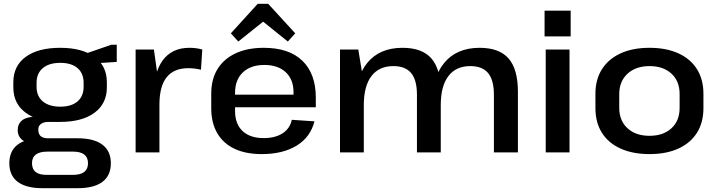

<svg xmlns="http://www.w3.org/2000/svg" viewBox="-20 -800 3771 1008"><path d="M296 -160Q180 -160 115 -208Q50 -256 50 -341V-368Q50 -454 115 -501.5Q180 -549 296 -549Q411 -549 476 -501.5Q541 -454 541 -368V-341Q541 -256 476 -208Q411 -160 296 -160ZM203 188Q118 188 73.5 155Q29 122 29 57Q29 -7 72.5 -40.5Q116 -74 203 -74H388Q473 -74 517.5 -40.5Q562 -7 562 57Q562 122 517.5 155Q473 188 388 188ZM363 118Q442 118 442 57Q442 -4 363 -4H229Q148 -4 148 57Q148 120 229 118ZM164 -46Q122 -46 97.5 -65Q73 -84 73 -117Q73 -150 96.5 -168.5Q120 -187 165 -187H296V-160H235Q209 -160 194.5 -149Q180 -138 181 -117Q182 -95 194.5 -84.5Q207 -74 234 -74H296V-46ZM296 -240Q355 -240 387 -267.5Q419 -295 419 -344V-365Q419 -415 387 -442.5Q355 -470 296 -470Q238 -470 205 -442.5Q172 -415 172 -365V-344Q172 -295 205 -267.5Q238 -240 296 -240ZM411 -512 564 -565H593V-475L411 -463Z M692 -540H788L817 -334V0H692ZM785 -284Q785 -415 833.5 -482Q882 -549 974 -549Q991 -549 1008 -547Q1025 -545 1042 -540L1035 -434Q1003 -442 968 -442Q893 -442 855 -394.5Q817 -347 817 -251Z M1354 9Q1270 9 1211 -19Q1152 -47 1120.5 -101Q1089 -155 1089 -232V-308Q1089 -384 1122 -437.5Q1155 -491 1217 -520Q1279 -549 1365 -549Q1497 -549 1567.5 -481Q1638 -413 1638 -287V-237H1191V-303H1539L1521 -278V-315Q1521 -383 1480 -421Q1439 -459 1368 -459Q1296 -459 1255 -420Q1214 -381 1214 -312V-218Q1214 -149 1253.5 -112Q1293 -75 1364 -75Q1425 -75 1463.5 -100Q1502 -125 1512 -171L1631 -163Q1610 -80 1537.5 -35.5Q1465 9 1354 9ZM1192 -625 1333 -780H1388L1530 -625L1491 -582L1327 -714H1396L1231 -582Z M2573 -302Q2573 -380 2542.5 -416.5Q2512 -453 2449 -453Q2374 -453 2334 -400.5Q2294 -348 2294 -248L2246 -173V-239Q2246 -389 2311.5 -469Q2377 -549 2498 -549Q2601 -549 2650 -493Q2699 -437 2699 -318V0H2573ZM1765 -540H1861L1890 -364V0H1765ZM2169 -302Q2169 -380 2138.5 -416.5Q2108 -453 2045 -453Q1970 -453 1930 -400.5Q1890 -348 1890 -248L1843 -173V-239Q1843 -389 1907.5 -469Q1972 -549 2093 -549Q2197 -549 2245.5 -492.5Q2294 -436 2294 -318V0H2169Z M2970 -540V0H2845V-540ZM2976 -744V-609H2839V-744Z M3390 9Q3302 9 3238 -20Q3174 -49 3140 -103Q3106 -157 3106 -232V-308Q3106 -383 3140.5 -437Q3175 -491 3238.5 -520Q3302 -549 3390 -549Q3478 -549 3541.5 -520Q3605 -491 3639 -437Q3673 -383 3673 -308V-232Q3673 -157 3639 -103Q3605 -49 3541.5 -20Q3478 9 3390 9ZM3390 -87Q3462 -87 3505 -126.5Q3548 -166 3548 -234V-306Q3548 -374 3505 -413.5Q3462 -453 3390 -453Q3318 -453 3274.5 -413Q3231 -373 3231 -306V-234Q3231 -167 3274 -127Q3317 -87 3390 -87Z"/></svg>

Font: Pathway Extreme 28pt SemiBold
Style: Regular
Weight: 600
Designer: Eduardo Rodriguez Tunni
Foundry: Eduardo Rodriguez Tunni
Version: Version 1.001;gftools[0.9.26]